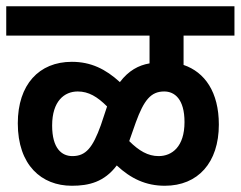

<svg xmlns="http://www.w3.org/2000/svg" viewBox="-20 -642 771 615"><path d="M0 -528H459V-439C424 -433 392 -416 364 -379C318 -421 271 -444 210 -444C105 -444 37 -371 37 -247C37 -113 113 -47 210 -47C265 -47 314 -59 354 -112C399 -70 447 -47 508 -47C614 -47 681 -121 681 -243C681 -347 636 -411 568 -434V-528H731V-622H0ZM396 -196 415 -250C441 -321 463 -349 506 -349C539 -349 571 -325 571 -251C571 -172 531 -142 488 -142C454 -142 425 -159 394 -190ZM147 -240C147 -318 186 -349 229 -349C264 -349 292 -332 323 -301L321 -295L303 -241C277 -169 255 -142 212 -142C178 -142 147 -166 147 -240Z"/></svg>

Font: Noto Sans SemiCondensed SemiBold
Style: Italic
Weight: 600
Width: 4
Italic angle: -12°
Designer: Monotype Design Team
Foundry: Monotype Imaging Inc.
Version: Version 2.013